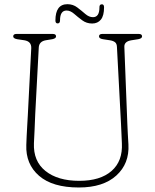

<svg xmlns="http://www.w3.org/2000/svg" viewBox="-20 -858 721 894"><path d="M543.5 -280.5 524.5 -639.5Q524 -654.5 515.8 -661.2Q507.5 -668 491.5 -670.5L459 -675.5Q441 -678.5 441 -688.5Q441 -700 456.5 -700H626Q641.5 -700 641.5 -688.5Q641.5 -679 624 -675.5L592 -670.5Q558 -665 559 -640L573 -280.5Q574 -256.5 575.2 -233.5Q576.5 -210.5 578 -185.5Q583 -96.5 521.8 -40.8Q460.5 15 347 15Q224.5 15 161.8 -39.5Q99 -94 102.5 -183.5Q103 -200 104.2 -225.5Q105.5 -251 107 -277Q108.5 -303 109.5 -321L125.5 -633.5Q127 -665 93.5 -670.5L59.5 -675.5Q41.5 -679 41.5 -688.5Q41.5 -700 57 -700H225.5Q241 -700 241 -688.5Q241 -679 223.5 -675.5L193 -670.5Q162 -665 160.5 -636.5L144 -326Q142 -285.5 141 -253Q140 -220.5 138 -191.5Q134.5 -107.5 191.8 -61.8Q249 -16 349 -16Q447 -16 499.5 -62Q552 -108 547.5 -191.5Q546 -223 545.2 -242.8Q544.5 -262.5 543.5 -280.5ZM409 -748.5Q383 -748.5 362.8 -763.5Q342.5 -778.5 325 -793.8Q307.5 -809 290 -809Q259.5 -809 259.5 -763Q259.5 -749 248.5 -749Q238 -749 238 -762.5Q238 -838.5 294 -838.5Q320 -838.5 340 -823.2Q360 -808 377.2 -793Q394.5 -778 413 -778Q443 -778 443 -823.5Q442.5 -838 454.5 -838Q464.5 -838 464.5 -824Q464.5 -785 449.8 -766.8Q435 -748.5 409 -748.5Z"/></svg>

Font: Fraunces 72pt SuperSoft Thin
Style: Regular
Weight: 100
Version: Version 1.000;[b76b70a41]